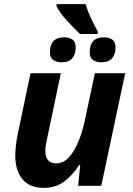

<svg xmlns="http://www.w3.org/2000/svg" viewBox="-20 -901 644 931"><path d="M193 10Q123 10 88.5 -32.5Q54 -75 54 -147Q54 -165 57 -193.5Q60 -222 66 -251L128 -546H275L208 -227Q200 -192 200 -169Q200 -109 253 -109Q287 -109 313.5 -137.5Q340 -166 360 -214Q380 -262 392 -320L440 -546H587L471 0H359L369 -101H364Q333 -52 291.5 -21Q250 10 193 10ZM368 -736Q337 -766 304 -801.5Q271 -837 254 -871V-881H395Q405 -847 420 -815Q435 -783 454 -748V-736ZM279 -599Q254 -599 238 -610Q222 -621 222 -648Q222 -720 291 -720Q314 -720 330.5 -709.5Q347 -699 347 -671Q347 -638 330.5 -618.5Q314 -599 279 -599ZM472 -599Q447 -599 431 -610Q415 -621 415 -648Q415 -720 484 -720Q507 -720 523.5 -709.5Q540 -699 540 -671Q540 -638 523.5 -618.5Q507 -599 472 -599Z"/></svg>

Font: Noto IKEA Latin
Style: Bold Italic
Weight: 700
Italic angle: -12°
Designer: Monotype Design Team
Foundry: Monotype Imaging Inc.
Version: Version 1.0